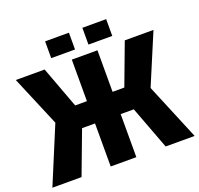

<svg xmlns="http://www.w3.org/2000/svg" viewBox="-145 -1022 1227 1182"><g transform="rotate(-20 468.5 -431.0)"><path d="M552 0H384V-282H299L193 0H2L156 -370L17 -700H206L307 -428H384V-700H552V-428H629L731 -700H919L780 -370L934 0H744L638 -282H552ZM268 -752V-862H424V-752ZM512 -752V-862H668V-752Z"/></g></svg>

Font: Tektur
Style: Bold
Weight: 700
Designer: Adam Jagosz
Foundry: Adam Jagosz
Version: Version 1.005;gftools[0.9.30]